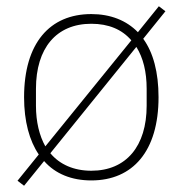

<svg xmlns="http://www.w3.org/2000/svg" viewBox="-20 -565 584 614"><path d="M57 29 121 -50C157 -9 209 12 272 12C405 12 487 -82 487 -254C487 -334 470 -397 438 -441L509 -529L488 -545L421 -462C384 -500 333 -520 272 -520C139 -520 57 -427 57 -254C57 -177 74 -115 104 -71L36 13ZM272 -19C216 -19 171 -39 141 -75L416 -415C438 -380 449 -335 449 -281V-227C449 -98 384 -19 272 -19ZM95 -227V-281C95 -411 160 -489 272 -489C327 -489 370 -471 400 -436L125 -97C106 -131 95 -175 95 -227Z"/></svg>

Font: IBM Plex Devanagari ExtraLight
Style: Regular
Weight: 200
Designer: Mike Abbink, Paul van der Laan, Pieter van Rosmalen, Erin McLaughlin
Foundry: Bold Monday
Version: Version 1.0